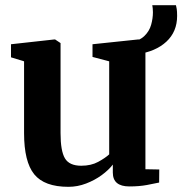

<svg xmlns="http://www.w3.org/2000/svg" viewBox="-20 -711 704 742"><path d="M480 9.5Q416 9.5 416 -44V-75Q400 -54 373 -34.2Q346 -14.5 312.8 -1.8Q279.5 11 244.5 11Q151.5 11 112.2 -37.5Q73 -86 73 -196.5V-474L22.5 -489.5V-540L189.5 -558.5H193L214 -544.5V-196.5Q214 -127.5 231 -99Q248 -70.5 294 -70.5Q332 -70.5 359.5 -85.5Q387 -100.5 402 -114.5V-474L337.5 -491V-540L513.5 -558.5H518.5L542 -544.5V-57L595.5 -56L595 -5.5Q577 -1.5 547.5 4Q518 9.5 480 9.5ZM510 -501.5 480 -547.5Q517.5 -552.5 537.2 -571.2Q557 -590 564 -615Q571 -640 571 -663.5Q571 -672 570.2 -679.2Q569.5 -686.5 568.5 -691H660Q661.5 -686 663 -676.2Q664.5 -666.5 664.5 -649.5Q664.5 -588.5 623 -550Q581.5 -511.5 510 -501.5Z"/></svg>

Font: Merriweather Text Regular
Style: Bold
Weight: 700
Designer: Eben Sorkin
Foundry: Eben Sorkin
Version: Version 2.100; ttfautohint (v1.7.19-72a1) -l 8 -r 50 -G 200 